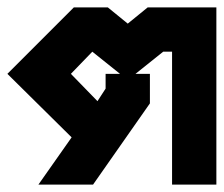

<svg xmlns="http://www.w3.org/2000/svg" viewBox="-46 -500 606 520"><path d="M154 -480H246L300 -436L354 -480H540V0H420V-360H396L321 -300H360V-220L206 0H58L148 -128L-26 -300ZM204 -360 146 -300 218 -226 240 -260V-300H279Z"/></svg>

Font: SOV_raksil
Style: bold
Weight: 700
Version: Version 1.00